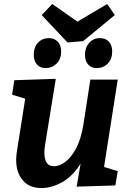

<svg xmlns="http://www.w3.org/2000/svg" viewBox="-20 -935 656 967"><path d="M190 12Q121 13 86.5 -37.5Q52 -88 65 -172L107 -438L41 -458L52 -531L261 -538L207 -205Q199 -157 209 -127.5Q219 -98 252 -98Q280 -98 310 -120.5Q340 -143 364 -189Q388 -235 400 -307L435 -534H573L504 -94L573 -73L561 -1L366 5L386 -111Q346 -47 293 -17.5Q240 12 190 12ZM520 -915 558 -859 399 -728 320 -721 190 -859 243 -915 370 -826ZM467 -592Q440 -592 424 -610Q408 -628 408 -660Q408 -695 429 -719Q450 -743 483 -743Q512 -743 528.5 -725Q545 -707 545 -676Q545 -637 522.5 -614.5Q500 -592 467 -592ZM210 -592Q182 -592 166 -610Q150 -628 150 -660Q150 -697 171.5 -720Q193 -743 226 -743Q254 -743 271 -725Q288 -707 288 -676Q288 -637 265 -614.5Q242 -592 210 -592Z"/></svg>

Font: Bitter
Style: Bold Italic
Weight: 700
Italic angle: -9°
Designer: Sol Matas, and Bitter project Authors
Foundry: Sol Matas
Version: Version 2.001